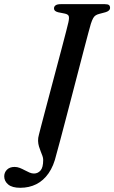

<svg xmlns="http://www.w3.org/2000/svg" viewBox="-93 -720 548 922"><path d="M343.3 -605.7Q340.2 -595.7 331.2 -562.1Q322.2 -528.6 309.3 -479.2Q296.3 -429.9 281.3 -371.7Q266.2 -313.5 250.5 -253.4Q234.8 -193.3 220.5 -138.8Q206.2 -84.2 195 -42Q183.7 0.2 177.5 22.2Q165 76.7 140.3 112.1Q115.6 147.4 81.3 164.6Q46.9 181.8 4.2 181.8Q-34.5 181.8 -53.6 165.9Q-72.7 149.9 -72.7 127Q-72.7 108.1 -59.5 94.8Q-46.3 81.6 -22.7 81.6Q-10.3 81.6 1.9 86.3Q14 91.1 25.6 97.4Q37.2 103.8 48.4 108.5Q59.6 113.3 70.1 113.3Q88.7 113.3 101.6 98.8Q114.4 84.4 114.4 48.1Q114.4 38.6 110.8 28.7Q107.2 18.7 102.6 7.4Q98 -3.8 94.2 -16.4Q90.4 -28.9 89.8 -43.3Q89.3 -57.7 94.2 -74.5Q96.4 -83 104.2 -113.5Q112.1 -143.9 124 -188.8Q135.9 -233.7 149.8 -286.2Q163.7 -338.6 177.7 -391.3Q191.8 -444 204 -490.3Q216.2 -536.7 224.6 -569.2Q233 -601.7 235.5 -613Q240.3 -634.9 236.8 -643.3Q233.4 -651.7 217.4 -654.9L185.8 -661.2Q175.8 -664 171 -668.3Q166.3 -672.6 166.3 -679.8Q166.3 -689 174.1 -694.5Q182 -700 198.1 -700H411.1Q425.3 -700 430.5 -695.5Q435.6 -691.1 435.6 -683.1Q435.6 -674.8 429.5 -669.4Q423.4 -664 413.7 -661.3L384 -653.4Q373.3 -650.7 366.4 -646.2Q359.4 -641.8 354.3 -632.6Q349.1 -623.4 343.3 -605.7Z"/></svg>

Font: Fraunces Wonky
Style: Italic
Weight: 900
Italic angle: -16°
Version: Version 1.000;[b76b70a41]